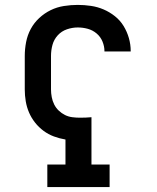

<svg xmlns="http://www.w3.org/2000/svg" viewBox="-20 -763 640 783"><path d="M173 0V-92H247V-194Q223 -198 200 -206.5Q177 -215 157.5 -229.5Q138 -244 123 -263Q108 -282 98.5 -304Q89 -326 85 -350Q81 -374 81 -398V-535Q81 -563 86.5 -591.5Q92 -620 105.5 -645Q119 -670 140 -689.5Q161 -709 186.5 -721.5Q212 -734 240.5 -738.5Q269 -743 297 -743Q324 -743 351 -739Q378 -735 402.5 -724.5Q427 -714 448.5 -697Q470 -680 484 -657Q498 -634 505.5 -608Q513 -582 513 -555Q513 -554 513 -553.5Q513 -553 513 -553H406Q406 -553 406 -553.5Q406 -554 406 -554Q406 -574 398 -593.5Q390 -613 374 -626.5Q358 -640 338 -645.5Q318 -651 297 -651Q275 -651 253 -643.5Q231 -636 215.5 -619Q200 -602 194 -580Q188 -558 188 -535V-398Q188 -383 191 -367Q194 -351 201 -337Q208 -323 219.5 -312Q231 -301 245 -294Q259 -287 275 -285Q291 -283 306 -283Q318 -283 330 -283.5Q342 -284 353 -285V-92H427V0Z"/></svg>

Font: Iosevka Slab Semibold Extended
Style: Regular
Weight: 600
Width: 7
Monospace: yes
Designer: Belleve Invis
Foundry: Belleve Invis
Version: Version 11.1.0; ttfautohint (v1.8.3)